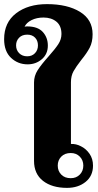

<svg xmlns="http://www.w3.org/2000/svg" viewBox="-64 -901 477 931"><path d="M101 -121V-501Q101 -533 118.5 -560.5Q136 -588 171 -627Q203 -663 218.5 -686.5Q234 -710 234 -736Q234 -776 209.5 -796Q185 -816 147 -816Q114 -816 89 -803.5Q64 -791 55 -771Q59 -773 67 -773Q119 -773 143.5 -746Q168 -719 168 -680Q168 -639 139 -614Q110 -589 70 -589Q23 -589 -10.5 -620.5Q-44 -652 -44 -711Q-44 -792 14 -836.5Q72 -881 164 -881Q263 -881 324 -843.5Q385 -806 385 -735Q385 -697 371 -670Q357 -643 330 -610Q305 -578 292.5 -555.5Q280 -533 280 -502V-203Q305 -204 328 -192Q353 -180 370 -155.5Q387 -131 387 -98Q387 -48 351 -19Q315 10 261 10Q188 10 144.5 -24Q101 -58 101 -121ZM120 -681Q120 -704 106 -718.5Q92 -733 68 -733Q43 -733 28.5 -718Q14 -703 14 -681Q14 -658 29 -643Q44 -628 68 -628Q91 -628 105.5 -643Q120 -658 120 -681ZM340 -98Q340 -124 323 -141.5Q306 -159 279 -159Q250 -159 233 -141.5Q216 -124 216 -98Q216 -72 233 -54.5Q250 -37 279 -37Q306 -37 323 -54.5Q340 -72 340 -98Z"/></svg>

Font: Taviraj Bold
Style: Regular
Weight: 700
Designer: Katatrad Team
Foundry: CadsonDemak
Version: Version 1.030